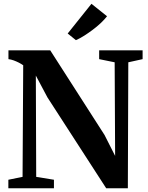

<svg xmlns="http://www.w3.org/2000/svg" viewBox="-20 -1014 798 1034"><path d="M25 0V-46L101.5 -61.5L105 -662.5Q94.5 -670 81.2 -676.8Q68 -683.5 53.5 -688.8Q39 -694 25.5 -695.5V-743H250.5L543 -287L600 -174.5L597.5 -678.5L514 -695.5V-743H748V-695.5L671 -678.5L668.5 0H552L235.5 -489.5L173 -607L175 -61.5L270.5 -46V0ZM388.5 -798 344.5 -833.5 472.5 -993.5 556.5 -926.5Q542 -908 522 -889.2Q502 -870.5 479.2 -853.5Q456.5 -836.5 433.8 -822Q411 -807.5 389.5 -798Z"/></svg>

Font: Merriweather 60pt
Style: Bold
Weight: 700
Version: Version 2.100